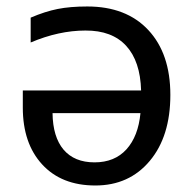

<svg xmlns="http://www.w3.org/2000/svg" viewBox="-20 -566 604 596"><path d="M416 -214.8H143.1Q144 -141.1 177.2 -101.6Q210.9 -62 273.4 -62Q335.9 -62 372.6 -102.5Q409.2 -143.1 416 -214.8ZM245.1 -471.2Q162.6 -471.2 75.2 -434.1V-511.2Q119.6 -530.3 158.7 -538.1Q197.8 -545.9 251 -545.9Q372.1 -545.9 440.4 -472.7Q508.8 -399.4 508.8 -271.5Q508.8 -142.6 444.8 -66.4Q380.9 9.8 275.9 9.8Q170.9 9.8 110.8 -55.7Q50.8 -121.1 50.8 -231.9V-285.2H418Q415.5 -376 371.6 -423.8Q327.6 -471.7 245.1 -471.2Z"/></svg>

Font: NotoSans
Style: Regular
Weight: 400
Designer: Monotype Design team
Foundry: Monotype Imaging Inc.
Version: Version 1.04